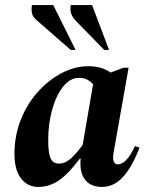

<svg xmlns="http://www.w3.org/2000/svg" viewBox="-20 -727 580 757"><path d="M130 10Q89 10 63 -23.5Q37 -57 37 -120Q37 -192 62 -255Q87 -318 129.5 -365Q172 -412 223.5 -439Q275 -466 328 -466Q381 -466 416 -441L467 -460H487L428 -126Q420 -79 445 -79Q460 -79 477 -95.5Q494 -112 512 -151L530 -145Q502 -71 466 -30.5Q430 10 382 10Q337 10 315 -19Q293 -48 298 -102H295Q252 -44 214 -17Q176 10 130 10ZM170 -174Q170 -126 179 -104Q188 -82 212 -82Q238 -82 261.5 -104Q285 -126 306 -156L347 -395Q336 -407 323 -413.5Q310 -420 292 -420Q256 -420 228.5 -385Q201 -350 185.5 -294Q170 -238 170 -174ZM391 -530 278 -646Q264 -661 260 -675.5Q256 -690 259 -707H343L410 -530ZM259 -530 126 -646Q109 -660 106 -675Q103 -690 106 -707H190L278 -530Z"/></svg>

Font: Spectral
Style: Bold Italic
Weight: 700
Italic angle: -10°
Designer: Jean-Baptiste Levee
Foundry: Production Type
Version: Version 2.001